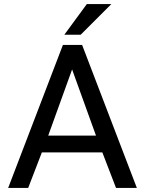

<svg xmlns="http://www.w3.org/2000/svg" viewBox="-20 -920 710 940"><path d="M20 0 288 -700H382L650 0H548L481 -174H185L118 0ZM216 -256H450L333 -580ZM295 -750 405 -900H525L375 -750Z"/></svg>

Font: Golos Text VF
Style: Regular
Weight: 400
Designer: A.Korolkova, Vitaly Kuzmin
Foundry: ParaType Ltd
Version: Version 2.003